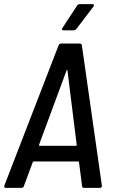

<svg xmlns="http://www.w3.org/2000/svg" viewBox="-22 -911 548 931"><path d="M426 -891H365C360 -891 354 -888 352 -884L281 -776C276 -769 278 -764 286 -764H335C340 -764 344 -766 348 -770L431 -879C436 -885 433 -891 426 -891ZM385 0H462C469 0 473 -4 472 -11L375 -691C375 -696 371 -700 365 -700H274C268 -700 264 -696 262 -691L-1 -11C-3 -4 0 0 7 0H82C88 0 93 -3 94 -9L137 -125C137 -127 140 -128 142 -128H356C358 -128 360 -128 361 -125L376 -9C376 -3 379 0 385 0ZM167 -208 301 -570C302 -573 304 -573 305 -570L350 -208C351 -206 348 -204 346 -204H171C169 -204 166 -206 167 -208Z"/></svg>

Font: Barlow Semi Condensed Medium
Style: Italic
Weight: 500
Width: 4
Italic angle: -7°
Designer: Jeremy Tribby
Foundry: Tribby Type
Version: Version 1.422;hotconv 1.0.109;makeotfexe 2.5.65596